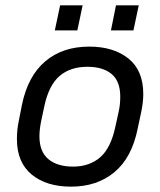

<svg xmlns="http://www.w3.org/2000/svg" viewBox="-20 -696 604 725"><path d="M100.1 -36.6Q43.9 -82.5 43.9 -170.9Q43.9 -206.1 50.8 -238.8L63 -300.8Q85.4 -409.2 151.4 -464.8Q216.8 -520 316.9 -520Q408.7 -520 464.8 -475.1Q521 -430.2 521 -340.8Q521 -310.1 513.2 -272.9L500 -210.9Q478 -100.6 412.1 -45.9Q346.7 8.8 248 8.8Q155.8 8.8 100.1 -36.6ZM358.9 -102.5Q398.9 -137.7 416 -219.2L428.2 -274.9Q434.1 -300.8 434.1 -331.1Q434.1 -389.6 400.9 -417Q368.2 -443.8 310.1 -443.8Q245.6 -443.8 205.1 -409.2Q163.6 -373.5 147 -293L134.8 -235.8Q128.9 -205.1 128.9 -181.2Q128.9 -123 163.1 -94.7Q196.8 -66.9 255.9 -66.9Q317.9 -66.9 358.9 -102.5ZM207 -675.8H292L272 -581.1H187ZM418 -675.8H503.9L483.9 -581.1H398.9Z"/></svg>

Font: D-DIN Exp
Style: DINExp-Italic
Weight: 400
Width: 7
Italic angle: -12°
Designer: Charles Nix
Foundry: Datto Inc.
Version: Version 1.00